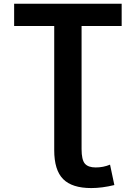

<svg xmlns="http://www.w3.org/2000/svg" viewBox="-20 -750 708 1001"><path d="M53.7 -614.3V-730.5H614.3V-614.3H405.3V27.3Q405.3 83 422.4 103Q439.5 123 479 123Q518.6 123 553.7 108.4L576.2 214.8Q511.7 230.5 456.1 230.5Q355.5 230.5 309.1 183.6Q262.7 136.7 262.7 33.2V-614.3Z"/></svg>

Font: GenEi M Gothic v2 Bold
Style: Regular
Weight: 700
Version: Version 2.0